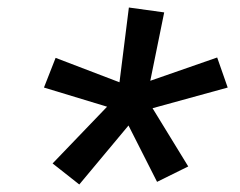

<svg xmlns="http://www.w3.org/2000/svg" viewBox="-20 -789 640 511"><path d="M191 -298 120 -354 265 -505 97 -556 128 -635 298 -570 323 -769 417 -756 380 -574 558 -636 586 -556 386 -501 481 -346 398 -305 322 -455Z"/></svg>

Font: Iosevka Slab MdExObl
Style: Regular
Weight: 500
Width: 7
Italic angle: -9°
Monospace: yes
Designer: Belleve Invis
Foundry: Belleve Invis
Version: Version 11.1.1; ttfautohint (v1.8.3)